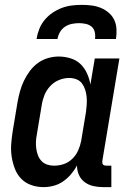

<svg xmlns="http://www.w3.org/2000/svg" viewBox="-20 -760 540 788"><path d="M159 8Q132 8 108 -0.5Q84 -9 67 -26.5Q50 -44 41 -67.5Q32 -91 28 -116.5Q24 -142 26 -168.5Q28 -195 32 -221L52 -341Q56 -363 62 -385Q68 -407 78 -428Q88 -449 102 -468Q116 -487 135 -501Q154 -515 176.5 -521.5Q199 -528 221 -528Q246 -528 270 -520.5Q294 -513 310.5 -497Q327 -481 337 -459Q347 -437 351 -413L369 -520H470L400 -100Q400 -96 400 -92Q400 -88 402.5 -85Q405 -82 409 -81Q413 -80 418 -80H437V8H403Q382 8 362.5 3.5Q343 -1 327.5 -12.5Q312 -24 304 -42Q296 -60 296 -81Q286 -62 271.5 -45Q257 -28 239 -15.5Q221 -3 200 2.5Q179 8 159 8ZM202 -80Q222 -80 241.5 -86.5Q261 -93 276.5 -108Q292 -123 300.5 -142Q309 -161 313 -181L333 -301Q335 -316 336 -332Q337 -348 335.5 -363Q334 -378 329.5 -392Q325 -406 316.5 -417.5Q308 -429 294 -434.5Q280 -440 264 -440Q243 -440 222 -431.5Q201 -423 185.5 -406Q170 -389 162 -368.5Q154 -348 151 -327L131 -207Q128 -192 127.5 -177.5Q127 -163 129 -149Q131 -135 136 -122Q141 -109 150.5 -99Q160 -89 173.5 -84.5Q187 -80 202 -80ZM130 -600Q133 -620 141 -640.5Q149 -661 163 -678Q177 -695 195.5 -707.5Q214 -720 234 -727.5Q254 -735 275 -737.5Q296 -740 316 -740Q336 -740 356 -737.5Q376 -735 394 -727.5Q412 -720 426.5 -707.5Q441 -695 449 -678Q457 -661 458 -640.5Q459 -620 456 -600H370Q372 -614 369 -628Q366 -642 356 -650.5Q346 -659 332 -662Q318 -665 304 -665Q290 -665 275 -662Q260 -659 247 -650.5Q234 -642 226 -628Q218 -614 216 -600Z"/></svg>

Font: Iosevka Term Curly Semibold
Style: Italic
Weight: 600
Italic angle: -9°
Designer: Belleve Invis
Foundry: Belleve Invis
Version: Version 32.3.0